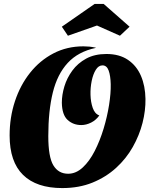

<svg xmlns="http://www.w3.org/2000/svg" viewBox="-20 -936 776 978"><path d="M297 22Q166 22 97.5 -45Q29 -112 29 -246Q29 -338 56 -420Q83 -502 133 -565Q183 -628 252 -664Q321 -700 405 -700Q420 -700 435.5 -698.5Q451 -697 468 -693V-692Q378 -673 325 -615.5Q272 -558 249 -464.5Q226 -371 226 -243Q226 -136 252 -93.5Q278 -51 327 -51Q367 -51 401.5 -83Q436 -115 462.5 -167Q489 -219 507.5 -280Q526 -341 535.5 -401Q545 -461 544 -507Q543 -550 533.5 -576.5Q524 -603 502 -603Q482 -603 468 -580.5Q454 -558 447 -523.5Q440 -489 441 -453Q442 -416 452.5 -386Q463 -356 486 -348Q469 -324 444 -311.5Q419 -299 394 -299Q353 -299 324.5 -325Q296 -351 295 -413Q295 -453 308 -496Q321 -539 348.5 -576.5Q376 -614 419 -637.5Q462 -661 522 -661Q588 -661 632 -631Q676 -601 698 -549.5Q720 -498 721 -432Q722 -373 706 -310Q690 -247 656.5 -187.5Q623 -128 571.5 -81Q520 -34 451.5 -6Q383 22 297 22ZM326 -754 295 -800 462 -916H508L640 -800L591 -754L474 -806Z"/></svg>

Font: Sansita Swashed ExtraBold
Style: Regular
Weight: 800
Designer: Pablo Cosgaya
Foundry: Omnibus-Type
Version: Version 1.003; ttfautohint (v1.8.3)